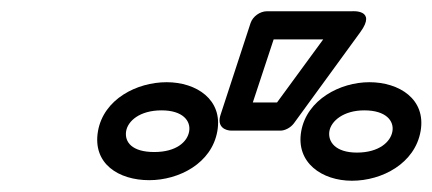

<svg xmlns="http://www.w3.org/2000/svg" viewBox="-20 -900 768 341"><path d="M466 -830H554L472 -718H429ZM454 -880C442 -880 429 -871 425 -859L372 -697C364 -674 381 -668 391 -668H478C486 -668 496 -673 502 -681L620 -843C650 -884 605 -880 605 -880ZM254 -630C214 -630 201 -648 204 -667C207 -685 228 -704 267 -704C305 -704 319 -685 316 -667C313 -648 293 -630 254 -630ZM245 -580C298 -580 356 -610 366 -667C376 -723 329 -754 276 -754C223 -754 164 -724 154 -667C144 -609 191 -580 245 -580ZM614 -629C576 -629 562 -648 565 -667C568 -685 590 -704 627 -704C666 -704 680 -685 677 -667C674 -648 653 -629 614 -629ZM605 -579C659 -579 717 -610 727 -667C737 -724 689 -754 636 -754C584 -754 525 -723 515 -667C505 -611 552 -579 605 -579Z"/></svg>

Font: Asimov
Style: XWidOuIt
Weight: 500
Designer: Google
Version: Version 2.000980; 2014